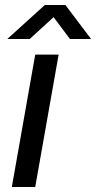

<svg xmlns="http://www.w3.org/2000/svg" viewBox="-20 -743 382 763"><path d="M27 0 120 -526H213L120 0ZM9 -588 158 -723H240L342 -588H258L178 -695H215L98 -588Z"/></svg>

Font: Archivo SemiExpanded
Style: Italic
Weight: 400
Width: 6
Italic angle: -10°
Designer: Hector Gatti
Foundry: Omnibus-Type
Version: Version 2.001